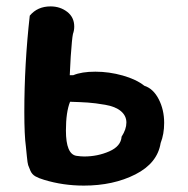

<svg xmlns="http://www.w3.org/2000/svg" viewBox="-20 -587 589 600"><path d="M56 -237Q56 -387 73 -538Q97 -567 138 -567Q168 -567 190 -550Q212 -533 212 -504Q212 -492 208 -481Q205 -468 201 -410L198 -352H209Q235 -363 278 -363Q321 -363 363.5 -351Q406 -339 431 -319Q459 -310 476 -277Q493 -244 493 -203Q493 -168 482 -140Q472 -77 403 -42Q334 -7 242 -7Q177 -7 118 -25Q101 -30 90.5 -36Q80 -42 75 -53.5Q70 -65 68 -71Q66 -77 64 -98Q62 -119 61 -128Q56 -164 56 -237ZM186 -179Q186 -105 219 -100Q233 -98 243 -98Q285 -98 321.5 -114Q358 -130 360 -160Q375 -183 375 -204Q375 -225 358 -239.5Q341 -254 309 -259.5Q277 -265 254.5 -266.5Q232 -268 199 -269Q186 -237 186 -179Z"/></svg>

Font: NaniFont Regular
Style: Regular
Weight: 400
Designer: Nanigashitei
Version: Version 1.036